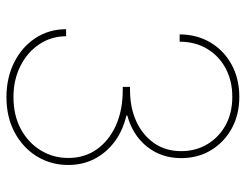

<svg xmlns="http://www.w3.org/2000/svg" viewBox="-106 -672 787 616"><g transform="rotate(90 288.0 -363.5)"><path d="M291 9.8Q229.5 9.8 179.9 -14.9Q130.4 -39.6 101.8 -83Q73.2 -126.5 73.2 -181.6H95.7Q96.2 -132.8 122.1 -94.7Q147.9 -56.6 191.9 -34.7Q235.8 -12.7 291 -12.7Q349.6 -12.7 393.6 -36.4Q437.5 -60.1 461.9 -100.1Q486.3 -140.1 486.3 -188.5Q486.3 -241.2 458.3 -280.5Q430.2 -319.8 381.3 -341.6Q332.5 -363.3 269 -363.3H258.3V-386.7H269Q324.7 -386.7 368.7 -406.7Q412.6 -426.8 438.5 -463.6Q464.4 -500.5 464.4 -550.8Q464.4 -597.7 442.1 -634.8Q419.9 -671.9 380.9 -693.4Q341.8 -714.8 290 -714.8Q238.8 -714.8 198.7 -693.4Q158.7 -671.9 136 -633.8Q113.3 -595.7 113.3 -545.9H89.8Q90.3 -602.1 116 -645Q141.6 -688 186.8 -712.6Q231.9 -737.3 290 -737.3Q347.7 -737.3 391.8 -712.9Q436 -688.5 461.4 -646.5Q486.8 -604.5 486.8 -550.8Q486.8 -487.3 450 -441.2Q413.1 -395 350.1 -377.9V-375Q398.4 -363.8 434.1 -337.2Q469.7 -310.5 489.3 -272.7Q508.8 -234.9 508.8 -188.5Q508.8 -132.8 481.2 -87.9Q453.6 -43 404.5 -16.6Q355.5 9.8 291 9.8Z"/></g></svg>

Font: Inter 16pt Thin
Style: Regular
Weight: 250
Version: Version 4.001;git-66647c0bb